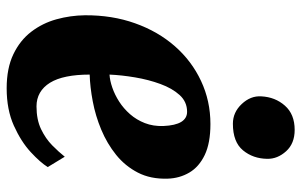

<svg xmlns="http://www.w3.org/2000/svg" viewBox="-176 -672 860 547"><g transform="rotate(90 253.5 -399.0)"><path d="M456.5 -105.5Q443.5 -84.5 413.8 -57Q384 -29.5 338.5 -9Q293 11.5 232 11.5Q175 11.5 135.2 -7.5Q95.5 -26.5 71 -58.5Q46.5 -90.5 35.5 -130.2Q24.5 -170 24 -211.5Q23.5 -289 46.8 -354.2Q70 -419.5 112 -467.5Q154 -515.5 211 -542.2Q268 -569 334 -569Q388 -569 422 -552.8Q456 -536.5 472.2 -508.8Q488.5 -481 489.5 -447Q491 -398.5 472.2 -362.2Q453.5 -326 421.5 -300.2Q389.5 -274.5 350 -258Q310.5 -241.5 269.5 -233.8Q228.5 -226 193 -225Q193 -187.5 198.8 -159.2Q204.5 -131 216.2 -112Q228 -93 245 -83.2Q262 -73.5 283.5 -73.5Q321.5 -73.5 348.5 -86.5Q375.5 -99.5 394.5 -118.2Q413.5 -137 427 -154ZM299 -502.5Q270.5 -502.5 251.2 -481.2Q232 -460 219.8 -426.5Q207.5 -393 201 -354.5Q194.5 -316 193 -281.5Q210 -282.5 230.2 -289.5Q250.5 -296.5 270 -309Q289.5 -321.5 305.8 -340Q322 -358.5 331.2 -382.2Q340.5 -406 339.5 -435Q338 -469 327.8 -485.8Q317.5 -502.5 299 -502.5ZM333 -633Q300.5 -633 276.8 -658.2Q253 -683.5 255 -714Q257 -753.5 281.5 -781.2Q306 -809 350.5 -809Q389.5 -809 411.5 -784.5Q433.5 -760 433 -731Q432.5 -690.5 408.8 -661.8Q385 -633 333 -633Z"/></g></svg>

Font: Merriweather 24pt Black
Style: Italic
Weight: 900
Italic angle: -7.8°
Designer: Eben Sorkin
Foundry: Eben Sorkin
Version: Version 2.101